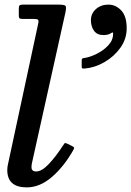

<svg xmlns="http://www.w3.org/2000/svg" viewBox="-20 -800 569 832"><path d="M263.5 -746 118.5 -93.5Q116.5 -85.5 116.5 -75Q116.5 -57 137 -57Q161.5 -57 192.2 -90Q223 -123 251 -166.5Q257 -176 259.8 -179Q262.5 -182 273.5 -176.5L289.5 -168.5Q299 -164 300.8 -161Q302.5 -158 297.5 -149.5Q257 -78 204.8 -33Q152.5 12 96 12Q11.5 12 11.5 -63.5Q11.5 -77 15.5 -92.5L145.5 -697.5Q148.5 -711.5 144.5 -714.8Q140.5 -718 123.5 -718H77Q67.5 -718 64.5 -721Q61.5 -724 61.5 -733V-761Q61.5 -773 64.8 -776.5Q68 -780 79.5 -780H232.5Q261 -780 264.5 -774Q268 -768 263.5 -746ZM374 -712.5Q374 -741.5 395.8 -760.8Q417.5 -780 449.5 -780Q481.5 -780 505.2 -755Q529 -730 529 -677.5Q529 -631 501.5 -592.8Q474 -554.5 432.2 -530.5Q390.5 -506.5 346.5 -503Q340 -502.5 337 -503.5Q334 -504.5 334 -512V-538Q334 -545 337.5 -546.8Q341 -548.5 347 -549Q370.5 -552.5 399.2 -566.8Q428 -581 449 -603.2Q470 -625.5 470 -653Q471 -660 467.5 -659.2Q464 -658.5 459 -655Q446.5 -648 428.5 -648Q401 -648 387.5 -666.5Q374 -685 374 -712.5Z"/></svg>

Font: Besley* Medium
Style: Italic
Weight: 500
Italic angle: -13°
Designer: Owen Earl
Foundry: indestructible type*
Version: Version 3.000; ttfautohint (v1.8.3)